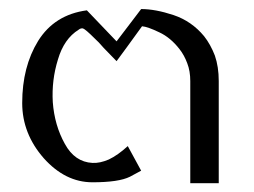

<svg xmlns="http://www.w3.org/2000/svg" viewBox="-20 -415 576 435"><path d="M475.6 -231.4Q475.6 -263.7 466.8 -289.1Q457 -314.5 442.4 -333Q414.1 -367.2 373 -380.9Q332 -394.5 299.8 -394.5Q281.2 -370.1 244.1 -321.3Q227.5 -338.9 176.8 -391.6Q103.5 -381.8 66.4 -322.3Q30.3 -263.7 30.3 -181.6Q30.3 -112.3 79.1 -56.6Q127.9 -2 189.5 -2Q249 -2 274.4 -14.6Q299.8 -28.3 299.8 -28.3Q290 -46.9 269.5 -84Q247.1 -63.5 226.6 -53.7Q206.1 -44.9 189.5 -45.9Q149.4 -47.9 127 -88.9Q103.5 -130.9 99.6 -183.6Q96.7 -233.4 111.3 -280.3Q125 -327.1 158.2 -347.7Q163.1 -351.6 168 -350.6Q173.8 -348.6 194.3 -328.1Q203.1 -320.3 214.8 -306.6Q227.5 -293.9 244.1 -276.4Q263.7 -302.7 301.8 -355.5Q314.5 -354.5 340.8 -341.8Q366.2 -330.1 386.7 -303.7Q397.5 -290 404.3 -271.5Q411.1 -253.9 411.1 -231.4Q411.1 -154.3 411.1 0Q415 0 427.7 0Q439.5 0 475.6 0Q475.6 -57.6 475.6 -231.4Z"/></svg>

Font: BSRU BANSOMDEJ
Style: Regular
Weight: 400
Designer: Wisit Potiwat
Version: Version 1.000;PS 002.000;hotconv 1.0.70;makeotf.lib2.5.58329